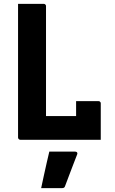

<svg xmlns="http://www.w3.org/2000/svg" viewBox="-20 -720 590 989"><path d="M84 0Q82 0 80 -1Q78 -2 76.5 -3.5Q75 -5 74 -7Q73 -9 73 -11Q73 -88 73 -166Q73 -244 73 -321Q73 -398 73 -472.5Q73 -547 73 -617Q73 -638 73 -658.5Q73 -679 73 -700Q107 -700 140 -700Q173 -700 206 -700Q209 -700 211.5 -698.5Q214 -697 215.5 -694.5Q217 -692 217 -689Q217 -619 217 -548Q217 -477 217 -405.5Q217 -334 217 -263Q217 -192 217 -122H391Q417 -122 435.5 -115.5Q454 -109 466 -94Q478 -79 485.5 -56Q493 -33 499 0ZM372 -199Q392 -199 411 -199Q430 -199 448.5 -199Q467 -199 488 -199Q491 -199 493.5 -197.5Q496 -196 497.5 -193.5Q499 -191 499 -188Q499 -169 499 -145Q499 -121 499 -94.5Q499 -68 499 -43.5Q499 -19 499 0Q450 -4 422 -18Q394 -32 383 -55Q372 -78 372 -108Q372 -122 372 -138Q372 -154 372 -170.5Q372 -187 372 -199ZM234 61Q257 61 278.5 61Q300 61 322.5 61Q345 61 367 61Q373 61 376.5 64.5Q380 68 378 74Q367 103 356.5 129.5Q346 156 336.5 182Q327 208 315 239Q314 243 310.5 246Q307 249 300 249Q280 249 252 249Q224 249 192 249Q199 216 206 184Q213 152 220 121Q227 90 234 61Z"/></svg>

Font: Recursive
Style: Bold
Weight: 700
Version: Version 1.085